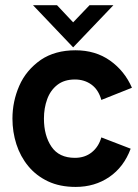

<svg xmlns="http://www.w3.org/2000/svg" viewBox="-20 -726 542 756"><path d="M278 10Q215.5 10 169 -12Q122.5 -34 91.2 -72Q60 -110 44.5 -158.2Q29 -206.5 29 -259Q29 -326.5 55.8 -388Q82.5 -449.5 141 -490.5Q197 -528 277 -528Q356 -528 413.2 -487.5Q470.5 -447 499.5 -380.5L379 -332.5Q368 -372.5 340.2 -392.8Q312.5 -413 275 -413Q233 -413 205.8 -391.8Q178.5 -370.5 165.8 -335.5Q153 -300.5 153 -259Q153 -192 182.8 -148.2Q212.5 -104.5 275 -104.5Q314 -104.5 341.2 -126.2Q368.5 -148 379 -185L494.5 -140.5Q467.5 -68 410.2 -29Q353 10 278 10ZM268 -539.5 110 -705.5H204.5L268 -638L332.5 -705.5H426.5Z"/></svg>

Font: Acari Sans
Style: Bold
Weight: 700
Designer: Alfredo Marco Pradil and Stefan Peev (font) & Cristiano Sobral (main changes)
Foundry: Alfredo Marco Pradil and Stefan Peev (font) & Cristiano Sobral (main changes)
Version: Version 1.063; ttfautohint (v1.8.3)